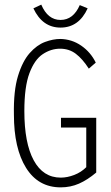

<svg xmlns="http://www.w3.org/2000/svg" viewBox="-20 -798 478 828"><path d="M242 10Q145 10 92.5 -74Q40 -158 40 -304Q38 -406 57.5 -470Q77 -534 108 -569Q139 -604 174 -617Q209 -630 240 -630Q290 -629 330.5 -601Q371 -573 393 -528L363 -502Q336 -544 307 -566Q278 -588 239 -588Q200 -588 164.5 -564.5Q129 -541 107 -482.5Q85 -424 85 -319Q85 -181 125.5 -106.5Q166 -32 242 -32Q270 -32 300 -43.5Q330 -55 352 -77V-248H243V-290H395V-54Q357 -22 320.5 -6Q284 10 242 10ZM324 -776 358 -762Q320 -679 241 -679Q163 -679 124 -762L158 -778Q186 -712 241 -712Q296 -712 324 -776Z"/></svg>

Font: Inconsolata SemiCondensed Light
Style: Regular
Weight: 300
Width: 4
Monospace: yes
Designer: Raph Levien, Cyreal, Brenton Simpson
Foundry: Raph Levien, Cyreal, Google
Version: Version 3.100; ttfautohint (v1.8.4.7-5d5b)